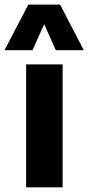

<svg xmlns="http://www.w3.org/2000/svg" viewBox="-42 -805 380 825"><path d="M70.3 0V-528.3H227.1V0ZM-22.5 -589.4 79.6 -785.2H216.3L317.9 -589.4H197.8L147.9 -701.2L97.7 -589.4Z"/></svg>

Font: Comme
Style: Bold
Weight: 700
Version: Version 1.000;gftools[0.9.27]